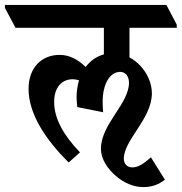

<svg xmlns="http://www.w3.org/2000/svg" viewBox="-75 -645 738 780"><path d="M204 15 250 -26C183 -96 145 -163 145 -231C145 -289 175 -323 220 -323C229 -323 238 -321 246 -319C240 -298 236 -274 236 -249C236 -237 238 -221 239 -210L344 -189C343 -201 342 -216 342 -230C342 -307 373 -353 413 -353C435 -353 449 -335 449 -309C449 -223 335 -141 335 -40C335 1 362 41 396 70C427 97 467 115 506 115C541 115 568 106 595 85L538 -6C505 24 484 35 462 35C442 35 428 21 428 0C428 -77 542 -162 542 -266C542 -306 524 -347 495 -378C482 -392 467 -403 451 -412V-532H643V-545L601 -625H-55V-613L-12 -532H347V-424C317 -416 292 -398 273 -373C241 -404 207 -422 167 -422C93 -422 41 -369 41 -284C41 -184 108 -80 204 15Z"/></svg>

Font: Noto Serif Devanagari ExtraCondensed
Style: Bold
Weight: 700
Width: 2
Designer: Universal Thirst, Indian Type Foundry and the Monotype Design Team
Foundry: Monotype Imaging Inc.
Version: Version 2.004